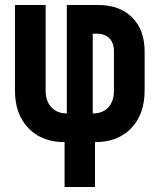

<svg xmlns="http://www.w3.org/2000/svg" viewBox="-20 -570 640 770"><path d="M239 180V0Q148 0 94 -56Q40 -112 40 -207V-550H163V-207Q163 -165 186 -140Q209 -115 248 -115V-550H374Q460 -550 510 -500Q560 -450 560 -364V-207Q560 -112 506.5 -56Q453 0 361 0V180ZM352 -115Q392 -115 414.5 -139.5Q437 -164 437 -207V-364Q437 -398 418.5 -416.5Q400 -435 368 -435H352Z"/></svg>

Font: NKDuy Mono ExtraBold
Style: Regular
Weight: 800
Monospace: yes
Designer: NKDuy
Foundry: NKDuy
Version: Version 2.251; ttfautohint (v1.8.4.7-5d5b)